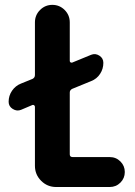

<svg xmlns="http://www.w3.org/2000/svg" viewBox="-20 -750 540 770"><path d="M419.9 -120.1Q445.3 -120.1 462.9 -102.5Q480.5 -85 480.5 -60.1Q480.5 -35.2 462.9 -17.6Q445.3 0 419.9 0H205.1Q169.9 0 145 -24.9Q120.1 -49.8 120.1 -85V-321.3Q120.1 -325.2 117.2 -327.6Q114.3 -330.1 110.4 -329.1L64.5 -309.6Q47.9 -302.7 31.2 -313Q14.6 -323.2 14.6 -341.8Q14.6 -366.2 28.3 -386.2Q42 -406.2 64.5 -415L110.4 -433.6Q120.1 -438.5 120.1 -449.2V-660.2Q120.1 -689.5 140.6 -710Q161.1 -730.5 189.9 -730.5Q218.8 -730.5 239.3 -710Q259.8 -689.5 259.8 -660.2V-505.9Q259.8 -502 262.7 -500Q265.6 -498 269.5 -499L345.7 -530.3Q362.3 -537.1 378.4 -526.9Q394.5 -516.6 394.5 -498Q394.5 -473.6 381.3 -453.6Q368.2 -433.6 345.7 -424.8L269.5 -393.6Q259.8 -388.7 259.8 -378.9V-130.9Q259.8 -120.1 271.5 -120.1Z"/></svg>

Font: Rounded-X Mgen+ 1m bold
Style: Bold
Weight: 700
Designer: [Source Han Sans]
Ryoko NISHIZUKA  (kana & ideographs); Paul D. Hunt (Latin, Greek & Cyrillic); Wenlong ZHANG  (bopomofo
Version: Version 1.059.20150602